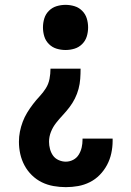

<svg xmlns="http://www.w3.org/2000/svg" viewBox="-20 -548 540 791"><path d="M250 -342Q231 -342 213 -347.5Q195 -353 181.5 -366.5Q168 -380 162.5 -398Q157 -416 157 -435Q157 -454 162.5 -472Q168 -490 181.5 -503.5Q195 -517 213 -522.5Q231 -528 250 -528Q269 -528 287 -522.5Q305 -517 318.5 -503.5Q332 -490 337.5 -472Q343 -454 343 -435Q343 -416 337.5 -398Q332 -380 318.5 -366.5Q305 -353 287 -347.5Q269 -342 250 -342ZM251 223Q226 223 200.5 218.5Q175 214 152.5 203Q130 192 111.5 174Q93 156 81 133.5Q69 111 63.5 86.5Q58 62 58 36Q58 15 62 -5.5Q66 -26 73.5 -46Q81 -66 92 -84Q103 -102 116 -119Q129 -136 143.5 -151.5Q158 -167 169 -184.5Q180 -202 184 -223Q188 -244 188 -265H312Q312 -244 310.5 -223Q309 -202 303.5 -181.5Q298 -161 288.5 -142Q279 -123 266 -106Q253 -89 238.5 -73.5Q224 -58 211 -41.5Q198 -25 190 -5Q182 15 182 36Q182 51 186 66Q190 81 198.5 93Q207 105 221.5 111.5Q236 118 251 118Q267 118 281.5 110.5Q296 103 304.5 89Q313 75 316.5 59.5Q320 44 320 28V23H444V33Q444 58 438.5 83.5Q433 109 421 131.5Q409 154 391 172.5Q373 191 350 202.5Q327 214 302 218.5Q277 223 251 223Z"/></svg>

Font: Iosevka Term Curly Extrabold
Style: Regular
Weight: 800
Designer: Belleve Invis
Foundry: Belleve Invis
Version: Version 32.3.0